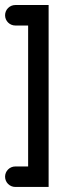

<svg xmlns="http://www.w3.org/2000/svg" viewBox="-20 -737 300 757"><path d="M171.7 0.1V-717.2H40.4C18.1 -717.2 0 -699.1 0 -676.8C0 -654.5 18.1 -636.4 40.4 -636.4H90.9V-80.7H40.4C18.1 -80.7 0 -62.6 0 -40.3C0 -18 18.1 0.1 40.4 0.1Z"/></svg>

Font: Cactron
Style: Regular
Weight: 400
Version: Version 1.0